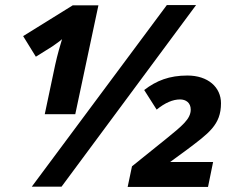

<svg xmlns="http://www.w3.org/2000/svg" viewBox="-20 -734 931 755"><path d="M222 0 751 -714H636L105 0ZM276 -285 367 -713H266L71 -592L121 -511L185 -551C194 -558 212 -569 224 -580C217 -557 206 -520 197 -479L156 -285ZM798 1 818 -97H649L712 -143C801 -210 849 -243 849 -328C849 -391 798 -437 717 -437C646 -437 595 -417 547 -380L596 -303C629 -330 660 -343 688 -343C711 -343 730 -330 730 -303C730 -266 696 -239 632 -187L499 -80L482 1Z"/></svg>

Font: BC Sans
Style: Bold Italic
Weight: 700
Italic angle: -12°
Designer: Monotype Design Team
Province of B.C.
Foundry: Monotype Imaging Inc.
Version: Version 2.000;GOOG;noto-source:20170915:90ef993387c0